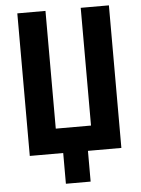

<svg xmlns="http://www.w3.org/2000/svg" viewBox="-59 -775 720 978"><g transform="rotate(-5 301.0 -286.0)"><path d="M237.8 157.2H364.3V0H535.2V-729H391.1V-127H210.9V-729H66.9V0H237.8Z"/></g></svg>

Font: Hack
Style: Bold
Weight: 700
Monospace: yes
Designer: Christopher Simpkins
Foundry: Christopher Simpkins
Version: Version 2.010